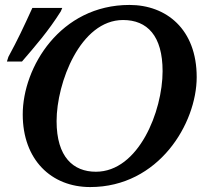

<svg xmlns="http://www.w3.org/2000/svg" viewBox="-20 -746 824 777"><path d="M345 11C623 11 776 -247 776 -434C776 -628 653 -726 504 -726C224 -726 72 -474 72 -283C72 -100 187 11 345 11ZM8 -497H69C123 -560 175 -619 226 -700L232 -714H111C74 -633 52 -586 14 -516ZM368 -51C277 -51 209 -110 209 -256C209 -411 305 -665 478 -665C576 -665 638 -601 638 -458C638 -296 541 -51 368 -51Z"/></svg>

Font: Noto Serif Semi
Style: Italic
Weight: 600
Italic angle: -12°
Designer: Monotype Design Team
Foundry: Monotype Imaging Inc.
Version: Version 1.901